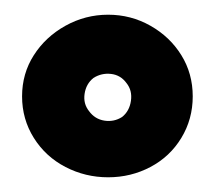

<svg xmlns="http://www.w3.org/2000/svg" viewBox="-20 -738 292 261"><path d="M127 -718Q96 -718 69 -703Q42 -688 26 -663Q10 -638 10 -607Q10 -576 26 -550.5Q42 -525 69 -511Q96 -497 127 -497Q158 -497 184.5 -511Q211 -525 226.5 -550.5Q242 -576 242 -607Q242 -638 226.5 -663Q211 -688 184.5 -703Q158 -718 127 -718ZM146 -579Q135 -572 122 -574Q109 -576 101 -587Q93 -597 95 -610.5Q97 -624 107 -632Q118 -639 131 -637.5Q144 -636 152 -625Q160 -615 158 -601Q156 -587 146 -579Z"/></svg>

Font: Catamaran Thin SemiBold
Style: Regular
Weight: 600
Version: Version 2.000